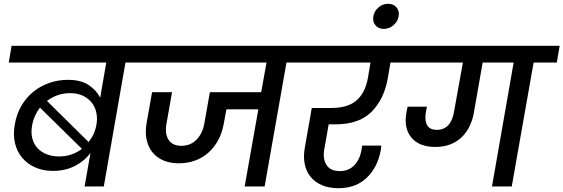

<svg xmlns="http://www.w3.org/2000/svg" viewBox="-20 -981 2964 1010"><path d="M456 -177Q426 -135 375 -108.5Q324 -82 258 -82Q207 -82 166 -100Q125 -118 97.5 -150Q70 -182 59 -227.5Q48 -273 58 -327Q67 -381 92.5 -424.5Q118 -468 155 -498Q192 -528 238.5 -544.5Q285 -561 338 -561Q405 -561 446 -534Q487 -507 507 -467L539 -652H26L41 -740H777L762 -652H640L526 0H425ZM348 -491Q315 -491 284 -480.5Q253 -470 227 -450L446 -234Q479 -275 487 -324Q493 -355 487.5 -385Q482 -415 464.5 -438.5Q447 -462 418 -476.5Q389 -491 348 -491ZM291 -158Q327 -158 357.5 -169Q388 -180 411 -198L190 -415Q175 -395 164.5 -372Q154 -349 149 -322Q142 -283 150 -252.5Q158 -222 178 -201Q198 -180 227 -169Q256 -158 291 -158Z M730 -740H1624L1608 -652H1487L1372 0H1267L1339 -406H1171L1157 -330Q1149 -284 1129 -246Q1109 -208 1078.5 -180Q1048 -152 1008 -137Q968 -122 920 -122Q874 -122 838.5 -137.5Q803 -153 781 -181Q759 -209 751 -247.5Q743 -286 751 -333L780 -496H885L856 -332Q846 -278 866.5 -246Q887 -214 934 -214Q982 -214 1013.5 -246Q1045 -278 1055 -332L1084 -496H1354L1382 -652H715Z M1577 -740H2159L2143 -652H2034L2020 -569Q2000 -458 1934 -392.5Q1868 -327 1746 -327H1709L1687 -202Q1676 -149 1696.5 -115Q1717 -81 1768 -81Q1814 -81 1843.5 -111.5Q1873 -142 1882 -193L1885 -215H1986Q1985 -209 1984.5 -204Q1984 -199 1984 -196Q1968 -103 1910.5 -47Q1853 9 1760 9Q1709 9 1672 -7.5Q1635 -24 1612.5 -52.5Q1590 -81 1582.5 -120.5Q1575 -160 1584 -207L1620 -413H1724Q1809 -413 1855 -452.5Q1901 -492 1915 -569L1929 -652H1562Z M1999 -829Q1971 -829 1955 -848Q1939 -867 1944 -895Q1949 -923 1971 -942Q1993 -961 2021 -961Q2050 -961 2066 -942Q2082 -923 2077 -895Q2072 -867 2049.5 -848Q2027 -829 1999 -829Z M2682 -652H2519L2474 -395Q2468 -356 2452.5 -322Q2437 -288 2412 -262.5Q2387 -237 2351.5 -222.5Q2316 -208 2270 -208Q2185 -208 2144 -257.5Q2103 -307 2118 -389Q2120 -397 2121 -404.5Q2122 -412 2124 -420H2226L2220 -389Q2217 -372 2218 -355.5Q2219 -339 2225 -326Q2231 -313 2244 -305.5Q2257 -298 2278 -298Q2300 -298 2316 -306Q2332 -314 2342.5 -327.5Q2353 -341 2359 -357.5Q2365 -374 2368 -391L2415 -652H2096L2111 -740H2924L2909 -652H2787L2672 0H2568Z"/></svg>

Font: SVN-Poppins Medium
Style: Italic
Weight: 500
Italic angle: -10°
Designer: Ninad Kale (Devanagari), Jonny Pinhorn (Latin)
Foundry: Indian Type Foundry
Version: Version 3.002 2017; ttfautohint (v1.8.3)